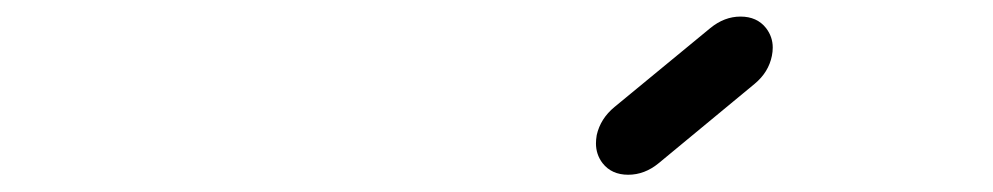

<svg xmlns="http://www.w3.org/2000/svg" viewBox="-20 -939 1174 227"><path d="M722.7 -732.4Q703.1 -732.4 692.4 -746.1Q684.6 -756.3 684.6 -769.5Q684.6 -773.9 685.5 -779.3Q689.9 -798.8 706.5 -812.5L819.8 -905.8Q836.4 -919.4 855.5 -919.4Q875 -919.4 885.7 -905.8Q893.6 -895.5 893.6 -882.8Q893.6 -877.9 892.6 -873Q888.7 -853.5 872.1 -839.8L758.8 -746.1Q742.2 -732.4 722.7 -732.4Z"/></svg>

Font: Robtronika
Style: Italic
Weight: 400
Italic angle: -12°
Designer: GGBot
Version: 1.00